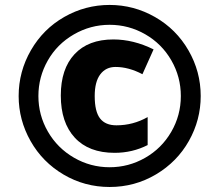

<svg xmlns="http://www.w3.org/2000/svg" viewBox="-20 -744 864 774"><path d="M445.8 -474.1Q406.7 -474.1 384.3 -444.3Q361.8 -414.6 361.8 -356.9Q361.8 -294.4 383.3 -266.6Q404.8 -238.8 449.2 -238.8Q516.6 -238.8 575.2 -272V-159.2Q513.7 -127.9 441.9 -127.9Q337.9 -127.9 281.5 -189Q225.1 -250 225.1 -358.9Q225.1 -466.3 280.5 -525.6Q335.9 -585 437 -585Q518.1 -585 599.1 -544.9L554.2 -444.8Q498.5 -474.1 445.8 -474.1ZM55.2 -356.9Q55.2 -455.6 104.7 -541.5Q154.3 -627.4 239.3 -675.8Q324.2 -724.1 421.9 -724.1Q519.5 -724.1 605 -675.3Q690.4 -626.5 739.7 -541Q789.1 -455.6 789.1 -356.9Q789.1 -260.7 741.7 -176.3Q694.3 -91.8 608.9 -41Q523.4 9.8 421.9 9.8Q321.3 9.8 236.3 -40.3Q151.4 -90.3 103.3 -175.3Q55.2 -260.3 55.2 -356.9ZM134.8 -356.9Q134.8 -279.8 173.1 -213.4Q211.4 -147 278.1 -108.4Q344.7 -69.8 421.9 -69.8Q498.5 -69.8 564.9 -107.7Q631.3 -145.5 670.2 -212.2Q709 -278.8 709 -356.9Q709 -434.1 670.7 -500.7Q632.3 -567.4 565.7 -605.7Q499 -644 421.9 -644Q344.7 -644 277.6 -605.2Q210.4 -566.4 172.6 -500Q134.8 -433.6 134.8 -356.9Z"/></svg>

Font: TypoPRO Open Sans
Style: Italic
Weight: 800
Italic angle: -12°
Foundry: Ascender Corporation
Version: Version 1.10